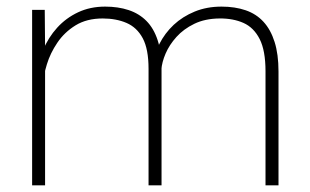

<svg xmlns="http://www.w3.org/2000/svg" viewBox="-20 -558 933 578"><path d="M115.7 -416.5V0H76.7V-528.3H114.7ZM109.4 -304.7 89.8 -327.1Q93.8 -369.1 109.6 -407.2Q125.5 -445.3 152.1 -474.6Q178.7 -503.9 215.1 -521Q251.5 -538.1 296.4 -538.1Q335.9 -538.1 367.4 -527.6Q398.9 -517.1 420.9 -494.9Q442.9 -472.7 454.6 -437Q466.3 -401.4 466.3 -351.6V0H427.2V-350.6Q427.2 -410.2 409.7 -442.9Q392.1 -475.6 360.8 -489Q329.6 -502.4 289.1 -502.4Q241.2 -502.4 207.5 -481.7Q173.8 -460.9 152.6 -429.4Q131.3 -397.9 121.1 -364.3Q110.8 -330.6 109.4 -304.7ZM465.8 -348.1 439.5 -357.4Q443.4 -393.1 459.7 -425.5Q476.1 -458 502.9 -483.2Q529.8 -508.3 566.2 -523.2Q602.5 -538.1 647 -538.1Q687.5 -538.1 719.5 -527.1Q751.5 -516.1 773.2 -492.4Q794.9 -468.8 806.6 -431.9Q818.4 -395 818.4 -342.8V0H779.3V-343.3Q779.3 -405.8 761.7 -440.4Q744.1 -475.1 712.9 -489Q681.6 -502.9 640.6 -502.4Q597.2 -502 564.9 -486.3Q532.7 -470.7 511.2 -446.8Q489.7 -422.9 478.5 -396.7Q467.3 -370.6 465.8 -348.1Z"/></svg>

Font: Roboto ExtraLight
Style: Regular
Weight: 250
Designer: Christian Robertson
Foundry: Google
Version: Version 3.009; 2024